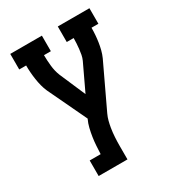

<svg xmlns="http://www.w3.org/2000/svg" viewBox="-178 -623 855 941"><g transform="rotate(-30 250.0 -152.5)"><path d="M102 215V127H164Q165 104 166.5 80.5Q168 57 171.5 34Q175 11 180.5 -12Q186 -35 196 -56L92 -275Q84 -293 79 -312.5Q74 -332 71 -352Q68 -372 66.5 -392Q65 -412 65 -432H26V-520H205V-432H166Q166 -417 167 -401.5Q168 -386 169.5 -371Q171 -356 174.5 -341Q178 -326 184 -311L247 -165L317 -313Q323 -326 326 -341.5Q329 -357 330.5 -372Q332 -387 333 -402Q334 -417 334 -432H295V-520H474V-432H435Q435 -412 433.5 -392Q432 -372 429 -352Q426 -332 421 -312.5Q416 -293 408 -275L292 -30Q284 -13 279.5 4.5Q275 22 272 40Q268 65 266.5 90Q265 115 265 141V215Z"/></g></svg>

Font: Iosevka Curly Slab Semibold
Style: Regular
Weight: 600
Monospace: yes
Designer: Belleve Invis
Foundry: Belleve Invis
Version: Version 22.1.2; ttfautohint (v1.8.4)